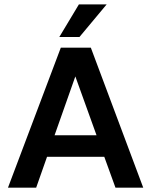

<svg xmlns="http://www.w3.org/2000/svg" viewBox="-20 -872 703 892"><path d="M475.5 -851.5 349 -700H255.5L346.5 -851.5ZM645.5 0H516.5L464.5 -143.5H198.5L148 0H17L262.5 -650.5H402ZM330 -517 233.5 -243.5H428.5Z"/></svg>

Font: Overused Grotesk SemiBold
Style: Regular
Weight: 610
Version: Version 0.004